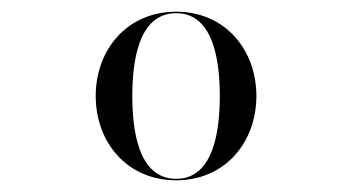

<svg xmlns="http://www.w3.org/2000/svg" viewBox="-20 -783 594 328"><path d="M143.5 -619C143.5 -541 196 -475 281 -475C365.5 -475 418 -541 418 -619C418 -697 365.5 -763 281 -763C196 -763 143.5 -697 143.5 -619ZM206 -619C206 -675.5 215.5 -760.5 281 -760.5C346 -760.5 355.5 -675.5 355.5 -619C355.5 -562.5 346 -477.5 281 -477.5C215.5 -477.5 206 -562.5 206 -619Z"/></svg>

Font: Bodoni* 36pt
Style: Regular
Weight: 400
Version: Version 2.3